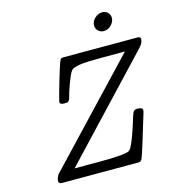

<svg xmlns="http://www.w3.org/2000/svg" viewBox="-125 -978 994 1084"><g transform="rotate(-15 372.5 -436.0)"><path d="M84 -15.1Q84 -27.3 89.6 -39.1Q95.2 -50.8 100.1 -56.2L106 -62L638.2 -625H501Q411.1 -625 375 -619.4Q338.9 -613.8 327.9 -604.5Q316.9 -595.2 304.2 -564Q291 -531.7 281.5 -503.9Q272 -476.1 269.5 -464.1Q267.1 -452.1 262.5 -443.1Q257.8 -434.1 252 -432.1Q246.1 -430.2 231.9 -430.2Q206.1 -430.2 206.1 -445.8Q206.1 -446.8 221.4 -502.4Q236.8 -558.1 254.9 -616.5Q272.9 -674.8 278.8 -679.2Q285.6 -683.1 294.9 -683.1H728Q745.1 -683.1 745.1 -668.9Q745.1 -645 716.8 -617.2L192.9 -61H336.9Q420.9 -61 460.4 -64.9Q500 -68.8 510.5 -74.5Q521 -80.1 528.8 -95.2Q541 -119.1 554 -154.5Q566.9 -189.9 578.9 -229.5Q590.8 -269 594.2 -275.9Q600.1 -294.9 622.1 -294.9Q652.8 -294.9 652.8 -277.8Q652.8 -272 647 -253.9Q628.9 -195.8 605 -116.2Q579.1 -31.2 572 -15.6Q564.9 0 550.8 0H105Q84 0 84 -15.1ZM507.8 -811Q507.8 -835.9 527.8 -854Q547.9 -872.1 570.8 -872.1Q590.8 -872.1 603.5 -859.1Q616.2 -846.2 616.2 -828.1Q616.2 -805.2 597.2 -786.1Q578.1 -767.1 553.2 -767.1Q534.2 -767.1 521 -780Q507.8 -793 507.8 -811Z"/></g></svg>

Font: CMU Concrete
Style: Italic
Weight: 500
Italic angle: -14.04°
Version: Version 0.7.0